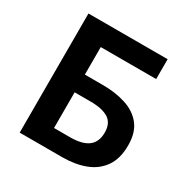

<svg xmlns="http://www.w3.org/2000/svg" viewBox="-167 -887 1010 1034"><g transform="rotate(30 337.5 -370.5)"><path d="M91.3 0V-740.8H583.6V-617.3H239V-446.1H351.9Q429.9 -446.1 493.6 -425.7Q557.4 -405.3 594.6 -358.6Q631.8 -311.8 631.8 -232.1Q631.8 -149.8 595.9 -98.5Q560 -47.2 497.9 -23.6Q435.8 0 356.7 0ZM239 -114.1H339Q413.8 -114.1 450.9 -142.2Q488 -170.3 488 -229.3Q488 -287.2 449.8 -311.5Q411.5 -335.9 337.9 -335.9H239Z"/></g></svg>

Font: Noto Sans SC Thin
Style: Regular
Weight: 100
Designer: Ryoko NISHIZUKA 西塚涼子 (kana, bopomofo & ideographs); Paul D. Hunt (Latin, Greek & Cyrillic); Sandoll Communications 산돌커뮤니
Foundry: Adobe
Version: Version 2.004-H2;hotconv 1.0.118;makeotfexe 2.5.65603